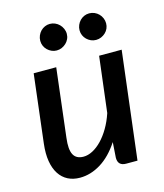

<svg xmlns="http://www.w3.org/2000/svg" viewBox="-108 -792 752 880"><g transform="rotate(-15 268.0 -351.5)"><path d="M37 0ZM188 -510 149.5 -186Q142.5 -131.5 155.8 -106.5Q169 -81.5 203.5 -81.5Q224.5 -81.5 247 -93.2Q269.5 -105 290.2 -126.5Q311 -148 329 -178.5Q347 -209 359.5 -246.5L391.5 -510H498.5L437 0H383.5Q344.5 0 344.5 -38L349.5 -111.5Q310.5 -52 262.2 -22.2Q214 7.5 163 7.5Q131 7.5 106 -5.2Q81 -18 65 -42.8Q49 -67.5 43 -103.5Q37 -139.5 42.5 -186L81 -510ZM274.5 -645.5Q274.5 -632.5 269.2 -621.2Q264 -610 255.2 -601.8Q246.5 -593.5 235 -588.5Q223.5 -583.5 210.5 -583.5Q198 -583.5 186.8 -588.5Q175.5 -593.5 167 -601.8Q158.5 -610 153.5 -621.2Q148.5 -632.5 148.5 -645.5Q148.5 -658.5 153.5 -670.2Q158.5 -682 167 -690.8Q175.5 -699.5 186.8 -704.5Q198 -709.5 210.5 -709.5Q223.5 -709.5 235 -704.5Q246.5 -699.5 255.2 -690.8Q264 -682 269.2 -670.2Q274.5 -658.5 274.5 -645.5ZM461 -645.5Q461 -632.5 456 -621.2Q451 -610 442.2 -601.8Q433.5 -593.5 422 -588.5Q410.5 -583.5 397.5 -583.5Q384.5 -583.5 373.2 -588.5Q362 -593.5 353.5 -601.8Q345 -610 340 -621.2Q335 -632.5 335 -645.5Q335 -658.5 340 -670.2Q345 -682 353.5 -690.8Q362 -699.5 373.2 -704.5Q384.5 -709.5 397.5 -709.5Q410.5 -709.5 422 -704.5Q433.5 -699.5 442.2 -690.8Q451 -682 456 -670.2Q461 -658.5 461 -645.5Z"/></g></svg>

Font: Lato Semibold
Style: Italic
Weight: 600
Italic angle: -7°
Designer: Lukasz Dziedzic
Foundry: tyPoland Lukasz Dziedzic
Version: Version 2.006; 2014-01-15